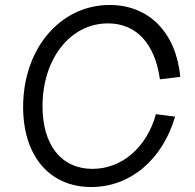

<svg xmlns="http://www.w3.org/2000/svg" viewBox="-20 -736 783 772"><path d="M347 16C503 16 633 -93 684 -267L607 -277C570 -143 470 -57 352 -57C227 -57 151 -152 151 -309C151 -500 263 -642 414 -642C528 -642 603 -561 623 -417L705 -427C688 -605 579 -716 421 -716C222 -716 73 -540 73 -306C73 -109 179 16 347 16Z"/></svg>

Font: Uncut Sans
Style: Italic
Weight: 400
Italic angle: -11°
Designer: Kasper Nordkvist
Foundry: UNCUT.wtf
Version: Version 1.304;Glyphs 3.2 (3246)